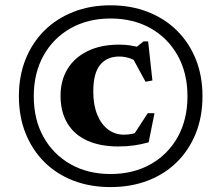

<svg xmlns="http://www.w3.org/2000/svg" viewBox="-20 -710 856 742"><path d="M407 -689.5Q486 -689.5 551.2 -664Q616.5 -638.5 663.8 -591.8Q711 -545 736.8 -480.8Q762.5 -416.5 762.5 -338Q762.5 -259.5 736.8 -195Q711 -130.5 663.8 -83.8Q616.5 -37 551.2 -12Q486 13 407 13Q328.5 13 263.5 -12Q198.5 -37 151.5 -83.8Q104.5 -130.5 78.8 -195Q53 -259.5 53 -338Q53 -416.5 78.8 -480.8Q104.5 -545 151.5 -591.8Q198.5 -638.5 263.5 -664Q328.5 -689.5 407 -689.5ZM407 -638.5Q320 -638.5 253 -600.8Q186 -563 148.2 -495.2Q110.5 -427.5 110.5 -338Q110.5 -248 148.2 -180.5Q186 -113 253 -75.2Q320 -37.5 407 -37.5Q495 -37.5 562 -75.2Q629 -113 666.8 -180.5Q704.5 -248 704.5 -338Q704.5 -427.5 666.8 -495.2Q629 -563 562 -600.8Q495 -638.5 407 -638.5ZM459.5 -189.5Q476 -189.5 491.8 -193Q507.5 -196.5 524 -205L485.5 -172L551 -272.5H577L554.5 -160Q526 -152 498 -148Q470 -144 437 -144Q367.5 -144 317.5 -166.5Q267.5 -189 240.8 -233Q214 -277 214 -340Q214 -399 240.8 -443.2Q267.5 -487.5 318.5 -512.5Q369.5 -537.5 440.5 -537.5Q462 -537.5 481 -534.8Q500 -532 526 -525.5L495.5 -518.5L534.5 -550H552.5L569 -399L542.5 -394L484 -501.5L514 -468.5Q496 -480.5 478 -486Q460 -491.5 440.5 -491.5Q393 -491.5 366.8 -459.2Q340.5 -427 340.5 -356Q340.5 -304 356 -266.5Q371.5 -229 398.2 -209.2Q425 -189.5 459.5 -189.5Z"/></svg>

Font: Newsreader 16pt 16pt
Style: Bold
Weight: 700
Version: Version 1.003